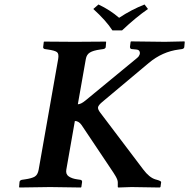

<svg xmlns="http://www.w3.org/2000/svg" viewBox="-20 -832 842 854"><path d="M589.8 -574.2Q596.7 -579.1 600.3 -587.6Q604 -596.2 600.6 -603.5Q597.7 -610.8 585.9 -611.8L564.9 -613.8Q558.1 -615.2 558.1 -624L561 -646L563 -647.9Q677.7 -646 713.9 -646L799.8 -647.9L801.8 -646L799.8 -624Q799.8 -616.2 790 -613.8L775.9 -611.8Q702.1 -602.5 641.6 -551.8L434.1 -377.9Q418 -364.3 416 -355Q414.6 -345.7 425.8 -331.1L617.2 -78.1Q644 -42.5 670.9 -34.2L678.2 -32.2Q696.8 -26.9 696.8 -22L693.8 0L689.9 2Q604 0 564.9 0L505.9 2L503.9 0V-21Q503.9 -26.4 501.5 -33.2Q499 -40 494.1 -48.6Q489.3 -57.1 484.9 -63.5L473.1 -81.1L462.4 -97.2L342.8 -275.9Q330.1 -293.9 313 -293.9L274.9 -77.1Q271.5 -56.6 286.4 -46.9Q301.3 -37.1 324.2 -34.2L337.9 -32.2Q345.2 -30.8 345.2 -22.9L341.8 0L339.8 2Q239.3 0 203.1 0L66.9 2L64.9 0L66.9 -22.9Q67.9 -29.8 77.1 -32.2L90.8 -34.2Q121.6 -38.6 134.8 -46.6Q147.9 -54.7 151.9 -77.1L238.8 -569.8Q242.7 -593.3 233.2 -600.3Q223.6 -607.4 192.9 -611.8L179.2 -613.8Q171.9 -615.7 171.9 -622.1L174.8 -646L176.8 -647Q273.9 -646 313 -646L450.2 -647L452.1 -646L450.2 -622.1Q448.7 -615.7 439.9 -613.8L425.8 -611.8Q394.5 -607.4 379.9 -598.4Q365.2 -589.4 361.8 -569.8L326.2 -368.2Q339.8 -368.2 359.9 -384.8ZM480 -696.8Q451.7 -740.7 395 -792L418 -812Q469.7 -787.6 509.8 -752.9Q565.4 -789.6 623 -812L638.2 -792Q585 -755.4 522.9 -696.8Z"/></svg>

Font: Linux Libertine G
Style: Bold Italic
Weight: 700
Italic angle: -11.5°
Designer: Philipp H. Poll
Foundry: Philipp H. Poll
Version: Version 4.1.0